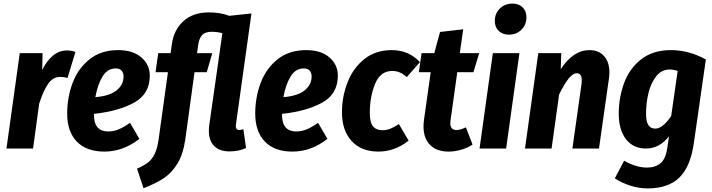

<svg xmlns="http://www.w3.org/2000/svg" viewBox="-20 -827 3966 1069"><path d="M400 -538 356 -393Q335 -399 316 -399Q275 -399 248 -360.5Q221 -322 198 -249L164 0H16L90 -531H217L215 -437Q240 -489 275 -517.5Q310 -546 352 -546Q376 -546 400 -538Z M814 -406Q814 -304 727.5 -256Q641 -208 503 -193V-191Q503 -140 523.5 -117.5Q544 -95 582 -95Q612 -95 640 -106.5Q668 -118 704 -143L756 -54Q666 17 561 17Q462 17 408 -38.5Q354 -94 354 -195Q354 -284 384 -364.5Q414 -445 478 -496.5Q542 -548 638 -548Q720 -548 767 -507.5Q814 -467 814 -406ZM668 -401Q668 -421 657.5 -433.5Q647 -446 624 -446Q578 -446 550.5 -400.5Q523 -355 511 -286Q592 -293 630 -324.5Q668 -356 668 -401Z M1335 -108 1350 -3Q1309 16 1258 16Q1203 16 1173 -13.5Q1143 -43 1143 -98Q1143 -119 1145 -130L1218 -642Q1190 -650 1158 -650Q1122 -650 1105 -631.5Q1088 -613 1083 -573L1077 -531H1162L1131 -425H1063L1012 -53Q1000 31 968.5 83Q937 135 892 165Q847 195 779 221L743 112Q780 96 803.5 78Q827 60 841.5 29.5Q856 -1 863 -50L915 -425H846L861 -531H930L937 -582Q948 -661 1001.5 -709.5Q1055 -758 1143 -758Q1206 -758 1257 -739L1380 -752L1294 -137L1293 -126Q1293 -103 1313 -103Q1322 -103 1335 -108Z M1861 -406Q1861 -304 1774.5 -256Q1688 -208 1550 -193V-191Q1550 -140 1570.5 -117.5Q1591 -95 1629 -95Q1659 -95 1687 -106.5Q1715 -118 1751 -143L1803 -54Q1713 17 1608 17Q1509 17 1455 -38.5Q1401 -94 1401 -195Q1401 -284 1431 -364.5Q1461 -445 1525 -496.5Q1589 -548 1685 -548Q1767 -548 1814 -507.5Q1861 -467 1861 -406ZM1715 -401Q1715 -421 1704.5 -433.5Q1694 -446 1671 -446Q1625 -446 1597.5 -400.5Q1570 -355 1558 -286Q1639 -293 1677 -324.5Q1715 -356 1715 -401Z M2318 -481 2245 -398Q2224 -416 2205 -424Q2186 -432 2164 -432Q2098 -432 2068.5 -360.5Q2039 -289 2039 -198Q2039 -145 2057 -123.5Q2075 -102 2109 -102Q2132 -102 2152.5 -110Q2173 -118 2201 -136L2255 -44Q2178 17 2087 17Q1992 17 1938 -41.5Q1884 -100 1884 -202Q1884 -289 1915 -368.5Q1946 -448 2008.5 -498Q2071 -548 2161 -548Q2256 -548 2318 -481Z M2489 -161Q2487 -147 2487 -142Q2487 -103 2522 -103Q2542 -103 2574 -118L2611 -22Q2582 -3 2546.5 7Q2511 17 2478 17Q2411 17 2374.5 -20Q2338 -57 2338 -123Q2338 -141 2341 -162L2378 -425H2312L2327 -531H2398L2430 -649L2559 -664L2540 -531H2648L2616 -425H2526Z M2872 -531 2798 0H2650L2724 -531ZM2735 -710Q2735 -752 2763 -779.5Q2791 -807 2833 -807Q2869 -807 2890 -786Q2911 -765 2911 -731Q2911 -689 2883 -661.5Q2855 -634 2814 -634Q2778 -634 2756.5 -655Q2735 -676 2735 -710Z M3373 -423Q3373 -405 3370 -387L3315 0H3167L3218 -361Q3219 -368 3219 -380Q3219 -419 3192 -419Q3169 -419 3145 -388.5Q3121 -358 3093 -301L3051 0H2903L2977 -531H3105L3102 -442Q3172 -548 3262 -548Q3314 -548 3343.5 -514.5Q3373 -481 3373 -423Z M3910 -496 3843 -29Q3824 102 3762 162Q3700 222 3586 222Q3538 222 3490.5 207Q3443 192 3403 166L3455 68Q3522 106 3582 106Q3628 106 3657.5 82Q3687 58 3696 -8L3705 -68Q3651 0 3577 0Q3505 0 3465 -52.5Q3425 -105 3425 -194Q3425 -283 3454.5 -364Q3484 -445 3549.5 -496.5Q3615 -548 3716 -548Q3815 -548 3910 -496ZM3577 -194Q3577 -150 3590 -130.5Q3603 -111 3628 -111Q3670 -111 3717 -181L3753 -432Q3729 -440 3708 -440Q3664 -440 3634.5 -403.5Q3605 -367 3591 -311Q3577 -255 3577 -194Z"/></svg>

Font: Fira Sans Condensed
Style: Bold Italic
Weight: 700
Width: 3
Italic angle: -8°
Designer: Carrois Corporate & Edenspiekermann AG
Foundry: Carrois Corporate GbR & Edenspiekermann AG
Version: Version 4.203